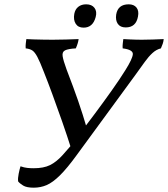

<svg xmlns="http://www.w3.org/2000/svg" viewBox="-20 -860 778 889"><path d="M136 9Q103 9 87 -1Q71 -11 64 -20Q62 -34 66.5 -56Q71 -78 75 -90Q92 -84 106.5 -82.5Q121 -81 136 -81Q182 -81 211.5 -95.5Q241 -110 270 -142Q299 -174 341 -225L314 -158Q291 -231 267.5 -298Q244 -365 222.5 -423.5Q201 -482 183 -527Q165 -574 153 -596.5Q141 -619 129.5 -626.5Q118 -634 99 -636Q98 -648 99.5 -659.5Q101 -671 102 -679Q115 -678 135.5 -677.5Q156 -677 179 -676.5Q202 -676 223 -676Q255 -676 285.5 -677Q316 -678 344 -679Q343 -670 339.5 -658.5Q336 -647 331 -636Q296 -634 281.5 -627Q267 -620 270 -600Q273 -580 288 -539Q305 -494 318 -459.5Q331 -425 341.5 -394Q352 -363 363 -329Q374 -295 387 -250L347 -239Q380 -281 419.5 -334Q459 -387 497 -440.5Q535 -494 561 -536Q593 -587 595 -608.5Q597 -630 548 -636Q547 -647 548.5 -659Q550 -671 551 -679Q566 -678 579.5 -677.5Q593 -677 607 -676.5Q621 -676 636 -676Q659 -676 687.5 -677Q716 -678 738 -679Q737 -668 733.5 -657.5Q730 -647 725 -636Q704 -631 686 -614.5Q668 -598 650 -573Q632 -548 609 -516L336 -143Q291 -81 257.5 -48Q224 -15 196 -3Q168 9 136 9ZM367 -732Q342 -732 330.5 -750Q319 -768 324 -796Q328 -817 342.5 -828.5Q357 -840 379 -840Q405 -840 417.5 -823.5Q430 -807 423 -781Q410 -732 367 -732ZM562 -733Q537 -733 525.5 -749.5Q514 -766 518 -793Q526 -840 576 -840Q600 -840 612 -825Q624 -810 619 -784Q610 -733 562 -733Z"/></svg>

Font: Vollkorn
Style: Italic
Weight: 400
Italic angle: -11°
Designer: Friedrich Althausen
Foundry: Friedrich Althausen
Version: Version 5.001